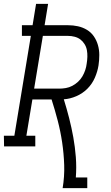

<svg xmlns="http://www.w3.org/2000/svg" viewBox="-50 -755 570 990"><path d="M273 215Q283 155 281 96Q279 37 270.5 -20.5Q262 -78 247.5 -133.5Q233 -189 216 -242H117L86 -55H132V0H-29L-30 -55H24L109 -570H63V-625H118L136 -735H198L180 -625H300Q327 -625 352 -619.5Q377 -614 398.5 -601Q420 -588 434 -567.5Q448 -547 455 -522.5Q462 -498 462 -471.5Q462 -445 458 -418Q453 -386 439 -354Q425 -322 400.5 -297.5Q376 -273 343.5 -259Q311 -245 279 -243Q294 -195 306.5 -146Q319 -97 328 -47Q337 3 341 55Q345 107 341 160H400V215ZM126 -298H256Q272 -298 289.5 -301Q307 -304 323 -312.5Q339 -321 352.5 -333.5Q366 -346 375 -361.5Q384 -377 389.5 -393.5Q395 -410 397 -427Q400 -445 400.5 -462.5Q401 -480 398 -496.5Q395 -513 386 -527.5Q377 -542 364.5 -551.5Q352 -561 335 -565.5Q318 -570 300 -570H171Z"/></svg>

Font: Iosevka Curly Slab Light
Style: Italic
Weight: 300
Italic angle: -9°
Monospace: yes
Designer: Belleve Invis
Foundry: Belleve Invis
Version: Version 22.1.2; ttfautohint (v1.8.4)